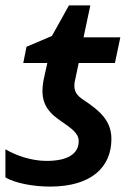

<svg xmlns="http://www.w3.org/2000/svg" viewBox="-20 -680 495 710"><path d="M165 10C318 10 392 -62 392 -166C392 -235 347 -272 288 -311C267 -325 255 -339 255 -363C255 -372 256 -380 259 -390L271 -447H405L425 -542H289L314 -660H235L172 -547L78 -507L66 -447H155L145 -402C139 -377 137 -358 137 -344C137 -287 168 -258 203 -234C245 -205 271 -187 271 -158C271 -114 235 -85 152 -85C95 -85 37 -106 0 -128V-24C35 -3 102 10 165 10Z"/></svg>

Font: Noto Sans SemiBold
Style: Italic
Weight: 600
Italic angle: -12°
Designer: Monotype Design Team
Foundry: Monotype Imaging Inc.
Version: Version 2.013